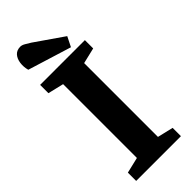

<svg xmlns="http://www.w3.org/2000/svg" viewBox="-272 -880 916 916"><g transform="rotate(-45 186.0 -422.0)"><path d="M35 0V-56L115 -75V-573L35 -592V-648H337V-592L257 -573V-75L337 -56V0ZM266 -671 46 -739Q39 -765 42.5 -789.5Q46 -814 59.5 -829Q73 -844 97 -844Q108 -844 121.5 -836Q135 -828 148 -820L291 -721Z"/></g></svg>

Font: Faustina Light
Style: Bold
Weight: 700
Version: Version 1.200